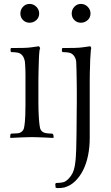

<svg xmlns="http://www.w3.org/2000/svg" viewBox="-20 -700 565 980"><path d="M252 4Q245 4 231 3Q217 2 201 1.5Q185 1 171 0.5Q157 0 150 0H136Q129 0 114.5 0.5Q100 1 84.5 1.5Q69 2 54.5 3Q40 4 33 4L32 0L33 -14L37 -18Q53 -18 68.5 -19.5Q84 -21 92 -29Q100 -36 102.5 -47Q105 -58 107 -78Q108 -94 109 -110.5Q110 -127 110 -163V-286Q110 -307 110 -321.5Q110 -336 109.5 -347Q109 -358 108.5 -367Q108 -376 107 -386Q105 -397 101 -405.5Q97 -414 94 -417Q84 -429 69 -431.5Q54 -434 38 -434L34 -438V-452L38 -455H56Q73 -455 99 -455.5Q125 -456 144 -459L179 -464L185 -455Q183 -451 181.5 -441Q180 -431 179.5 -419.5Q179 -408 178.5 -397Q178 -386 178 -380Q178 -372 177.5 -364.5Q177 -357 177 -347Q177 -337 176.5 -323Q176 -309 176 -287V-175Q176 -153 176.5 -139Q177 -125 177.5 -115Q178 -105 178.5 -96.5Q179 -88 180 -78Q182 -57 184.5 -46.5Q187 -36 195 -29Q203 -22 217.5 -20Q232 -18 247 -18L252 -13L254 0ZM84 -631Q84 -651 97.5 -665.5Q111 -680 131 -680Q151 -680 165.5 -665.5Q180 -651 180 -631Q180 -611 165.5 -597.5Q151 -584 131 -584Q111 -584 97.5 -597.5Q84 -611 84 -631ZM296 -452 300 -455H318Q335 -455 361 -455.5Q387 -456 406 -459L441 -464L446 -455Q444 -451 443.5 -441Q443 -431 442 -419Q441 -407 440.5 -396Q440 -385 440 -378Q440 -369 439.5 -358Q439 -347 438.5 -330.5Q438 -314 438 -290Q438 -266 438 -232V4Q438 51 429.5 93Q421 135 404.5 168Q388 201 364 224.5Q340 248 308 257Q298 259 290 259.5Q282 260 272 260L264 258L262 239L266 234Q286 234 301.5 230.5Q317 227 332 210Q355 186 361.5 148Q368 110 369 62Q369 56 369.5 35.5Q370 15 370.5 -12.5Q371 -40 371 -70.5Q371 -101 371.5 -128.5Q372 -156 372 -176.5Q372 -197 372 -204Q372 -214 372 -237Q372 -260 371.5 -287Q371 -314 370.5 -341Q370 -368 369 -385Q368 -396 363.5 -405Q359 -414 356 -417Q346 -429 331 -431.5Q316 -434 300 -434L296 -438ZM346 -631Q346 -651 359.5 -665.5Q373 -680 393 -680Q413 -680 427.5 -665.5Q442 -651 442 -631Q442 -611 427.5 -597.5Q413 -584 393 -584Q373 -584 359.5 -597.5Q346 -611 346 -631Z"/></svg>

Font: Quattrocento
Style: Regular
Weight: 400
Designer: Pablo Impallari
Foundry: Pablo Impallari, Igino Marini, Branda Gallo
Version: Version 2.000